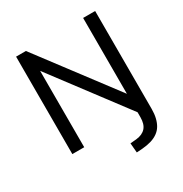

<svg xmlns="http://www.w3.org/2000/svg" viewBox="-202 -857 1145 1203"><g transform="rotate(-30 370.5 -256.0)"><path d="M440 193 434 124 479 120Q524 115 547 89Q570 63 570 13V-40L587 0L148 -583H171V0H85V-705H156L595 -123H570V-705H657V3Q657 39 650 68Q643 97 630 118.5Q617 140 596 155Q575 170 547 178.5Q519 187 483 190Z"/></g></svg>

Font: Nunito Sans 12pt ExtraLight 12pt Medium
Style: Regular
Weight: 500
Version: Version 3.101;gftools[0.9.27]